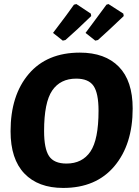

<svg xmlns="http://www.w3.org/2000/svg" viewBox="-20 -914 682 945"><path d="M401 -752Q405 -758 444.5 -810.5Q484 -863 504 -891L514 -894L587 -847L589 -835Q505 -755 462 -717L449 -714ZM241 -752Q318 -853 344 -891L356 -894L427 -847L429 -835Q355 -763 302 -717L289 -714ZM373 -655Q497 -655 565 -585.5Q633 -516 633 -380Q633 -203 543 -96Q453 11 291 11Q168 11 100 -60Q32 -131 32 -268Q32 -445 121.5 -550Q211 -655 373 -655ZM355 -527Q277 -527 237 -468.5Q197 -410 197 -269Q197 -182 221.5 -145.5Q246 -109 307 -109Q385 -109 425 -168Q465 -227 465 -369Q465 -455 440.5 -491Q416 -527 355 -527Z"/></svg>

Font: Alegreya Sans ExtraBold
Style: Italic
Weight: 800
Italic angle: -7°
Designer: Juan Pablo del Peral
Foundry: Huerta Tipografica
Version: Version 2.007